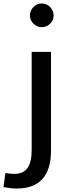

<svg xmlns="http://www.w3.org/2000/svg" viewBox="-92 -841 404 1103"><path d="M80 -752Q80 -780 100 -800.5Q120 -821 148 -821Q176 -821 196 -800.5Q216 -780 216 -752Q216 -725 196 -705Q176 -685 148 -685Q120 -685 100 -705Q80 -725 80 -752ZM4 242Q-29 242 -72 234L-61 153Q-33 158 -10 158Q42 158 66 124Q90 90 90 21V-543H201V23Q201 242 4 242Z"/></svg>

Font: Martel Sans DemiBold
Style: Regular
Weight: 600
Designer: Dan Reynolds and Mathieu Réguer
Foundry: Dan Reynolds and Mathieu Réguer
Version: Version 1.001;PS 001.001;hotconv 1.0.70;makeotf.lib2.5.58329